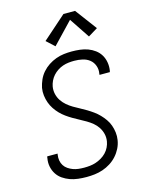

<svg xmlns="http://www.w3.org/2000/svg" viewBox="-141 -1058 882 1152"><g transform="rotate(-15 300.0 -482.5)"><path d="M251 8Q225 8 198.5 5Q172 2 148.5 -6.5Q125 -15 104.5 -29Q84 -43 70.5 -64Q57 -85 52 -110.5Q47 -136 52 -162Q52 -165 52.5 -167.5Q53 -170 54 -173H118Q118 -171 117.5 -169Q117 -167 117 -166Q114 -148 117 -130.5Q120 -113 129 -99Q138 -85 152 -75.5Q166 -66 182 -60Q198 -54 215.5 -52Q233 -50 251 -50Q269 -50 287.5 -52Q306 -54 324 -60Q342 -66 359 -76Q376 -86 389.5 -100Q403 -114 411.5 -131.5Q420 -149 423 -167Q427 -191 421.5 -213.5Q416 -236 403.5 -255Q391 -274 374 -288Q357 -302 337.5 -313.5Q318 -325 298 -335.5Q278 -346 258.5 -357.5Q239 -369 221 -382Q203 -395 187.5 -411Q172 -427 159.5 -446Q147 -465 139.5 -486Q132 -507 129 -530.5Q126 -554 130 -578Q135 -602 145.5 -626Q156 -650 173.5 -670Q191 -690 213 -704.5Q235 -719 259.5 -728Q284 -737 309 -740Q334 -743 358 -743Q384 -743 409.5 -740Q435 -737 458 -728.5Q481 -720 500.5 -705.5Q520 -691 532.5 -670.5Q545 -650 549.5 -624.5Q554 -599 550 -574Q549 -571 548.5 -568.5Q548 -566 548 -564H483Q484 -565 484 -567Q484 -569 484 -571Q489 -596 480.5 -620Q472 -644 453 -659Q434 -674 409 -679.5Q384 -685 358 -685Q341 -685 323 -683Q305 -681 287.5 -675Q270 -669 254 -658.5Q238 -648 225.5 -634Q213 -620 205 -603Q197 -586 194 -569Q190 -545 195.5 -522Q201 -499 213.5 -480.5Q226 -462 243 -447.5Q260 -433 279.5 -421.5Q299 -410 319 -399.5Q339 -389 358 -377.5Q377 -366 395 -353Q413 -340 428.5 -324Q444 -308 457 -289.5Q470 -271 477.5 -250Q485 -229 488 -205.5Q491 -182 487 -158Q483 -132 471 -108Q459 -84 441 -64Q423 -44 400 -29.5Q377 -15 352 -6.5Q327 2 301.5 5Q276 8 251 8ZM273 -798 223 -844 369 -973H441L541 -839L482 -803L398 -929Z"/></g></svg>

Font: Iosevka Curly Light Extended
Style: Italic
Weight: 300
Width: 7
Italic angle: -9°
Monospace: yes
Designer: Belleve Invis
Foundry: Belleve Invis
Version: Version 11.1.0; ttfautohint (v1.8.3)